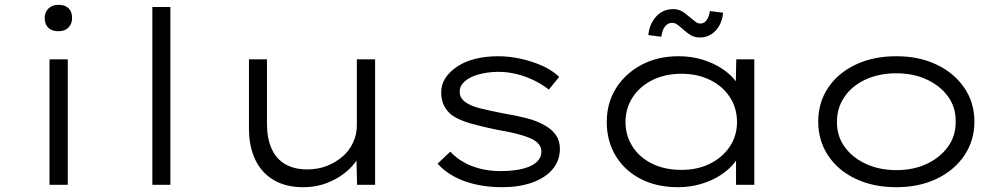

<svg xmlns="http://www.w3.org/2000/svg" viewBox="-20 -769 4176 799"><path d="M186 0V-522H262V0ZM223 -639Q196 -639 181 -653.5Q166 -668 166 -694Q166 -718 181.5 -733.5Q197 -749 223 -749Q251 -749 265.5 -734.5Q280 -720 280 -694Q280 -670 265 -654.5Q250 -639 223 -639Z M614 0V-740H689V0Z M1240 10Q1170 10 1119.5 -19.5Q1069 -49 1042.5 -104Q1016 -159 1016 -234V-522H1091V-254Q1091 -194 1110 -151Q1129 -108 1166.5 -86Q1204 -64 1259 -64Q1303 -64 1340 -78.5Q1377 -93 1405 -117Q1433 -141 1449 -175Q1465 -209 1465 -246V-522H1541V0H1466L1463 -120L1477 -126Q1464 -94 1430.5 -62.5Q1397 -31 1348 -10.5Q1299 10 1240 10Z M2070 10Q1983 10 1913.5 -15Q1844 -40 1801 -88L1854 -138Q1891 -98 1945 -77.5Q1999 -57 2064 -57Q2096 -57 2125.5 -61Q2155 -65 2179.5 -74.5Q2204 -84 2218.5 -100Q2233 -116 2233 -138Q2233 -175 2184 -195Q2160 -205 2125.5 -213.5Q2091 -222 2048 -229Q1985 -242 1937.5 -255.5Q1890 -269 1860 -290Q1839 -307 1827.5 -330Q1816 -353 1816 -384Q1816 -418 1834 -445Q1852 -472 1884 -493Q1916 -514 1959.5 -524.5Q2003 -535 2054 -535Q2097 -535 2144.5 -525Q2192 -515 2235 -496Q2278 -477 2307 -449L2264 -396Q2238 -417 2203.5 -434Q2169 -451 2131 -460.5Q2093 -470 2055 -470Q2026 -470 1997 -465Q1968 -460 1944.5 -449.5Q1921 -439 1907 -423.5Q1893 -408 1893 -388Q1893 -372 1900.5 -360.5Q1908 -349 1923 -340Q1945 -326 1982.5 -317Q2020 -308 2070 -298Q2125 -289 2170 -277.5Q2215 -266 2246 -248Q2278 -230 2294 -206Q2310 -182 2310 -150Q2310 -100 2279 -64Q2248 -28 2194 -9Q2140 10 2070 10Z M2802 10Q2712 10 2645 -25Q2578 -60 2541.5 -121.5Q2505 -183 2505 -261Q2505 -341 2544 -402.5Q2583 -464 2650 -499.5Q2717 -535 2804 -535Q2858 -535 2904.5 -520.5Q2951 -506 2986 -482.5Q3021 -459 3042.5 -430.5Q3064 -402 3067 -374L3041 -379L3044 -522H3119V0H3043V-142L3062 -152Q3060 -122 3037.5 -93Q3015 -64 2979 -40.5Q2943 -17 2897.5 -3.5Q2852 10 2802 10ZM2816 -62Q2883 -62 2935 -88Q2987 -114 3017 -159Q3047 -204 3047 -261Q3047 -319 3017.5 -364.5Q2988 -410 2935.5 -436Q2883 -462 2816 -462Q2748 -462 2695.5 -436Q2643 -410 2613 -364.5Q2583 -319 2583 -261Q2583 -205 2612 -159.5Q2641 -114 2693.5 -88Q2746 -62 2816 -62ZM2892 -613Q2871 -613 2855.5 -622Q2840 -631 2820 -649Q2806 -662 2796.5 -668Q2787 -674 2777 -674Q2760 -674 2748 -659.5Q2736 -645 2732 -616L2678 -623Q2682 -668 2710 -699.5Q2738 -731 2782 -731Q2801 -731 2816 -723Q2831 -715 2851 -697Q2866 -685 2875 -678Q2884 -671 2895 -671Q2910 -671 2920.5 -685Q2931 -699 2934 -723L2989 -716Q2987 -688 2974.5 -664.5Q2962 -641 2941 -627Q2920 -613 2892 -613Z M3710 10Q3614 10 3540.5 -25Q3467 -60 3426 -122Q3385 -184 3385 -263Q3385 -342 3426 -403.5Q3467 -465 3540.5 -500Q3614 -535 3710 -535Q3805 -535 3878 -500Q3951 -465 3993 -403.5Q4035 -342 4035 -263Q4035 -184 3993 -122Q3951 -60 3878 -25Q3805 10 3710 10ZM3710 -61Q3781 -61 3836.5 -87Q3892 -113 3925 -158.5Q3958 -204 3957 -263Q3958 -322 3925.5 -367Q3893 -412 3837 -438Q3781 -464 3710 -464Q3639 -464 3583 -438.5Q3527 -413 3495 -367Q3463 -321 3463 -263Q3462 -204 3494.5 -158.5Q3527 -113 3583.5 -87Q3640 -61 3710 -61Z"/></svg>

Font: Lexend Peta Light
Style: Regular
Weight: 300
Version: Version 1.007